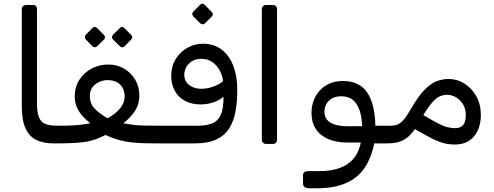

<svg xmlns="http://www.w3.org/2000/svg" viewBox="-20 -777 2685 1043"><path d="M288.4 1.9H270.1Q216.3 1.9 177.9 -16.5Q139.5 -34.8 119 -79.1Q98.4 -123.4 98.4 -200.9V-725.4Q98.4 -736.4 104.8 -743.2Q111.2 -750 124.4 -750H158.5Q170.9 -750 175.9 -743.5Q180.9 -737 180.9 -727V-217.6Q180.9 -164.6 192.4 -138.1Q203.9 -111.6 228.7 -102.8Q253.4 -94.1 291.5 -94.1H303.4Q318.4 -94.1 318.4 -79.1V-28.1Q318.4 1.9 288.4 1.9Z M288.9 1.9Q273 1.9 273 -14.4V-66.3Q273 -79.4 280.6 -86.7Q288.3 -94.1 301.1 -94.1Q343.3 -94.1 374.6 -95.7Q405.8 -97.3 429.3 -100.6Q452.8 -103.8 470.3 -107.9Q450.6 -123 431.3 -143.3Q411.9 -163.6 399.3 -190.4Q386.7 -217.3 385.9 -251.5Q385.9 -304.9 411.4 -344.1Q437 -383.4 478.6 -404.9Q520.3 -426.5 568.2 -426.5Q615.3 -426.5 653.3 -404.7Q691.4 -383 714.1 -344.9Q736.9 -306.7 736.9 -258.2Q736.9 -212.2 714.7 -176.6Q692.5 -140.9 649.7 -107.1Q682.5 -101.4 707.1 -98.5Q731.7 -95.7 761.7 -94.9Q791.7 -94.1 838.2 -94.1Q845.4 -94.1 849.8 -89.8Q854.2 -85.5 854.2 -78.1V-29.8Q854.2 1.9 822.1 1.9Q768.2 1.9 730.6 -0.4Q692.9 -2.8 664.3 -7.8Q635.8 -12.9 609.9 -21.6Q583.9 -30.3 552.7 -43.6Q527.3 -31.3 504.4 -22.3Q481.4 -13.3 453.2 -8.1Q425.1 -2.9 386 -0.5Q346.9 1.9 288.9 1.9ZM564.1 -134.3Q609.9 -159.4 633.6 -190Q657.3 -220.6 657.3 -251.8Q657.3 -292.9 632.5 -317.4Q607.7 -341.9 564.4 -341.9Q526.9 -341.9 497.6 -318.9Q468.2 -295.9 468.2 -255Q468.2 -213.9 495 -186.4Q521.7 -159 564.1 -134.3ZM506.6 -524.8Q502.1 -520.2 495 -520.2Q488 -520.1 482.2 -525.8L445.6 -563.2Q441.1 -568.8 440.9 -575.3Q440.7 -581.9 445.6 -587.6L482.2 -625.1Q488 -630.8 494.9 -630.7Q501.9 -630.6 506.6 -625.1L544.1 -587.6Q549.8 -582.7 550.3 -575.2Q550.8 -567.8 545.1 -562.2ZM655.9 -524.8Q650.9 -519.1 644 -520.1Q637.1 -521.1 631.5 -525.8L593.1 -563.2Q588.3 -568 588.3 -575.4Q588.3 -582.9 593.1 -587.6L631.5 -625.1Q637.1 -630.6 643.1 -630.7Q649.1 -630.8 654.9 -625.1L692.3 -587.6Q698.1 -582.7 698.2 -575.3Q698.2 -568 692.5 -562.2Z M833.3 1.9Q818.6 1.9 813.8 -3.4Q809 -8.7 809.4 -15.7Q809.8 -22.6 809.8 -27.8V-69.3Q809.8 -85.2 813.7 -89.7Q817.6 -94.1 833.3 -94.1H1056.1Q1112.4 -94.1 1143.8 -112.3Q1175.3 -130.5 1186.5 -173.9Q1197.6 -217.2 1192.6 -292.8L1212.2 -271.6Q1188.9 -239.9 1149.6 -224.8Q1110.3 -209.7 1070.5 -209.7Q1020.6 -209.7 984.3 -229.4Q948.1 -249 929 -284.5Q910 -319.9 910.2 -366.7Q910.6 -417.2 934.7 -456.2Q958.8 -495.2 997.8 -517.3Q1036.9 -539.5 1080.6 -539.5Q1142.1 -539.5 1183.7 -507.8Q1225.4 -476.1 1247.2 -419.9Q1268.9 -363.7 1268.9 -291.1Q1269.2 -226.1 1259.5 -172.2Q1249.7 -118.4 1224.8 -79.2Q1199.9 -40.1 1154.7 -19.1Q1109.4 1.9 1038.3 1.9ZM1072.9 -294.6Q1103.4 -294.6 1135.9 -305.5Q1168.4 -316.4 1191.8 -336.1Q1188.8 -363.4 1174.9 -391.4Q1161.1 -419.3 1135.7 -438.4Q1110.3 -457.5 1072.3 -457.5Q1043.1 -457.5 1022.4 -444.2Q1001.7 -430.9 991.3 -411.1Q981 -391.4 981 -372.9Q981 -334.2 1008.4 -314.4Q1035.9 -294.6 1072.9 -294.6ZM1092.4 -649.3Q1087.7 -644.6 1080.5 -645.1Q1073.2 -645.6 1067.7 -650.3L1029.5 -688.5Q1024.6 -694.2 1024.6 -701.3Q1024.6 -708.3 1029.5 -713.2L1067.7 -751.4Q1073.2 -757 1080 -757.1Q1086.7 -757.2 1091.4 -751.4L1129.2 -713.2Q1143.1 -700 1130.6 -687.5Z M1425.4 5Q1415.4 5 1408.9 -1.5Q1402.4 -8 1402.4 -18V-727Q1402.4 -737 1408.9 -743.5Q1415.4 -750 1425.4 -750H1461.9Q1472.9 -750 1478.9 -743.5Q1484.9 -737 1484.9 -727V-18Q1484.9 -8 1478.9 -1.5Q1472.9 5 1461.9 5Z M1660.6 245.6Q1643.7 245.6 1634.9 239.4Q1626.1 233.3 1626.1 218.8V175.3Q1626.1 163.9 1633.2 158.3Q1640.3 152.6 1654.8 152.6H1713.8Q1811.8 152.6 1868.4 113.7Q1925 74.7 1939.9 -2.6H1868.9Q1807.8 -2.6 1763.5 -21.4Q1719.2 -40.3 1695.6 -76.4Q1672.1 -112.6 1672.1 -163.8Q1672.1 -198.8 1683.5 -229.8Q1694.9 -260.7 1716.8 -285.1Q1738.7 -309.4 1770.6 -323.2Q1802.5 -337.1 1842.4 -337.1Q1931 -337.1 1973.6 -276.1Q2016.2 -215.1 2019.1 -94.1H2100.6Q2115.6 -94.1 2115.6 -79.1L2115.8 -28.1Q2115.8 1.9 2085.8 1.9H2013.1Q1986.2 131.5 1910 188.5Q1833.9 245.6 1706.3 245.6ZM1869.6 -91.2 1947.4 -91.4Q1944.4 -169.6 1917 -211.7Q1889.7 -253.9 1834.1 -253.9Q1801.4 -253.9 1781 -241Q1760.6 -228.1 1751.5 -209Q1742.4 -190 1742.4 -170.7Q1742.4 -130 1775.6 -110.6Q1808.8 -91.2 1869.6 -91.2Z M2451 8Q2427.5 7.8 2408 4.6Q2388.4 1.4 2365.9 -7.1Q2343.4 -15.6 2312.1 -32.1Q2280.8 -48.6 2233.8 -75.6Q2209.9 -41.4 2185.2 -24.7Q2160.4 -8.1 2135.9 -3.1Q2111.4 1.9 2086 1.9Q2071 1.9 2071 -13.1V-64.1Q2071 -94.1 2101 -94.1Q2122.3 -94.1 2138.2 -99.9Q2154.1 -105.7 2171.5 -125Q2188.8 -144.4 2212.1 -184.9Q2250.7 -252.1 2284.1 -287Q2317.5 -321.9 2349.7 -334.9Q2382 -348 2416.1 -348Q2463.5 -348 2503.6 -322.7Q2543.6 -297.4 2567.8 -253.7Q2592.1 -209.9 2592.1 -152.5Q2592.1 -114.6 2581.8 -84.7Q2571.6 -54.9 2552.9 -33.8Q2534.2 -12.7 2508.3 -2.2Q2482.4 8.4 2451 8ZM2453.8 -80.8Q2476.8 -80.6 2493.2 -94.9Q2509.5 -109.2 2510.3 -149.1Q2511.1 -183 2496.5 -208.1Q2481.9 -233.2 2458.4 -247.6Q2434.9 -262 2408.2 -262Q2388.7 -262 2370.2 -254.2Q2351.7 -246.4 2330.2 -223Q2308.7 -199.6 2279.7 -151.9Q2331.9 -120.7 2362.2 -105.4Q2392.6 -90.1 2413.2 -85.5Q2433.8 -81 2453.8 -80.8Z"/></svg>

Font: Rubik Light
Style: Italic
Weight: 300
Italic angle: -12°
Designer: Hubert and Fischer
Foundry: Hubert and Fischer
Version: Version 2.300;gftools[0.9.30]